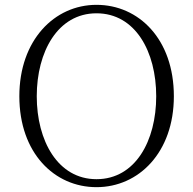

<svg xmlns="http://www.w3.org/2000/svg" viewBox="-20 -759 799 794"><path d="M379 15C554 15 699 -129 699 -361C699 -597 554 -739 379 -739C205 -739 60 -593 60 -361C60 -126 205 15 379 15ZM379 -18C219 -18 132 -177 132 -361C132 -545 219 -704 379 -704C540 -704 626 -545 626 -361C626 -177 540 -18 379 -18Z"/></svg>

Font: Noto Serif CJK SC ExtraLight
Style: Regular
Weight: 200
Designer: Ryoko NISHIZUKA 西塚涼子 (kana & ideographs); Frank Grießhammer (Latin, Greek & Cyrillic); Wenlong ZHANG 张文龙 (bopomofo); San
Foundry: Adobe
Version: Version 2.001;hotconv 1.1.0;makeotfexe 2.6.0